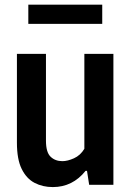

<svg xmlns="http://www.w3.org/2000/svg" viewBox="-20 -770 546 800"><path d="M200 9.5Q158 9.5 124.2 -8Q90.5 -25.5 70.5 -65.8Q50.5 -106 50.5 -175.5V-545.5H171.5V-184Q171.5 -135.5 190.8 -117Q210 -98.5 240 -98.5Q261.5 -98.5 288.2 -110.5Q315 -122.5 331.5 -150V-545.5H452.5V0H351.5L342.5 -58H336.5Q282.5 9.5 200 9.5ZM98 -670.5V-750.5H406V-670.5Z"/></svg>

Font: Encode Sans Condensed Condensed SemiBold
Style: Regular
Weight: 600
Width: 3
Designer: Multiple Designers
Foundry: Impallari Type
Version: Version 3.000; ttfautohint (v1.8.3) -l 8 -r 50 -G 200 -x 14 